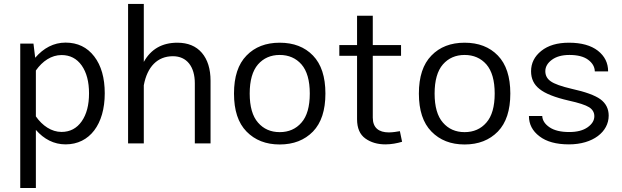

<svg xmlns="http://www.w3.org/2000/svg" viewBox="-20 -726 3150 972"><path d="M82.5 225.6H161.6V-68.4C202.6 -21.5 252.9 4.9 312 4.9C434.1 4.9 510.3 -97.2 510.3 -253.4C510.3 -331.5 492.7 -394 457 -440.4C421.4 -486.8 373 -510.3 312 -510.3C252 -510.3 200.7 -482.9 158.2 -433.6L149.4 -505.4H82.5ZM291.5 -447.3C334.5 -447.3 368.7 -429.7 393.6 -394.5C418.5 -358.9 430.7 -312 430.7 -253.4C430.7 -194.3 418.5 -147.5 393.6 -111.8C368.7 -76.2 334.5 -58.1 291.5 -58.1C240.7 -58.1 194.8 -89.4 161.6 -136.7V-369.1C194.8 -416.5 240.2 -447.3 291.5 -447.3Z M708 -294.4C725.6 -388.7 777.3 -441.4 855.5 -441.4C925.8 -441.4 966.3 -388.7 966.3 -304.2V0H1045.9V-316.9C1045.9 -377 1031.2 -424.3 1002 -458.5C972.7 -492.7 931.2 -509.8 877.9 -509.8C800.8 -509.8 744.1 -477.5 708 -412.6V-706.1H628.4V0H708Z M1396 -509.8C1326.2 -509.8 1270 -488.3 1228 -444.8C1185.5 -401.4 1164.6 -337.4 1164.6 -252.4C1164.6 -167.5 1185.5 -103.5 1228 -60.1C1270.5 -16.6 1326.2 5.4 1396 5.4C1465.8 5.4 1522 -16.6 1564.5 -60.1C1606.4 -103.5 1627.4 -167.5 1627.4 -252.4C1627.4 -337.4 1606.4 -401.4 1564.5 -444.8C1522.5 -488.3 1466.3 -509.8 1396 -509.8ZM1396 -447.8C1441.4 -447.8 1478.5 -431.6 1506.3 -399.9C1534.2 -367.7 1548.3 -318.4 1548.3 -252.4C1548.3 -186.5 1534.2 -137.2 1506.3 -105.5C1478.5 -73.2 1441.4 -57.1 1396 -57.1C1350.6 -57.1 1314 -73.2 1286.1 -105.5C1258.3 -137.2 1244.1 -186.5 1244.1 -252.4C1244.1 -318.4 1258.3 -367.7 1286.1 -399.9C1314 -431.6 1350.6 -447.8 1396 -447.8Z M2004.4 -62C1991.2 -59.6 1968.3 -55.7 1948.7 -55.7C1897.5 -55.7 1867.2 -79.1 1867.2 -130.4V-443.4H2010.3V-498H1867.2V-646.5H1787.6V-498H1697.8V-443.4H1787.6V-122.6C1787.6 -77.1 1801.8 -44.9 1829.6 -24.9C1857.4 -4.9 1891.6 4.9 1931.2 4.9C1960.4 4.9 1989.7 -0.5 2015.6 -8.3Z M2332 -509.8C2262.2 -509.8 2206.1 -488.3 2164.1 -444.8C2121.6 -401.4 2100.6 -337.4 2100.6 -252.4C2100.6 -167.5 2121.6 -103.5 2164.1 -60.1C2206.5 -16.6 2262.2 5.4 2332 5.4C2401.9 5.4 2458 -16.6 2500.5 -60.1C2542.5 -103.5 2563.5 -167.5 2563.5 -252.4C2563.5 -337.4 2542.5 -401.4 2500.5 -444.8C2458.5 -488.3 2402.3 -509.8 2332 -509.8ZM2332 -447.8C2377.4 -447.8 2414.6 -431.6 2442.4 -399.9C2470.2 -367.7 2484.4 -318.4 2484.4 -252.4C2484.4 -186.5 2470.2 -137.2 2442.4 -105.5C2414.6 -73.2 2377.4 -57.1 2332 -57.1C2286.6 -57.1 2250 -73.2 2222.2 -105.5C2194.3 -137.2 2180.2 -186.5 2180.2 -252.4C2180.2 -318.4 2194.3 -367.7 2222.2 -399.9C2250 -431.6 2286.6 -447.8 2332 -447.8Z M2860.4 -509.8C2801.3 -509.8 2754.9 -496.1 2720.2 -468.3C2685.5 -440.4 2668.5 -406.2 2668.5 -365.2C2668.5 -327.6 2682.6 -297.9 2711.4 -275.4C2739.7 -252.4 2789.1 -232.9 2858.9 -216.8C2910.2 -205.6 2944.3 -194.3 2962.4 -183.1C2980 -171.9 2988.8 -156.7 2988.8 -137.7C2988.8 -116.2 2977.5 -97.7 2954.6 -81.5C2931.6 -65.4 2900.9 -57.6 2861.8 -57.6C2819.3 -57.6 2786.1 -65.4 2762.2 -81.5C2738.3 -97.7 2726.1 -116.7 2725.1 -138.7H2657.7C2657.7 -97.2 2675.3 -63 2710.9 -36.1C2746.1 -8.8 2795.9 4.9 2860.4 4.9C2981.9 4.9 3061.5 -58.6 3061.5 -140.6C3061.5 -175.3 3047.4 -203.1 3019.5 -223.6C2991.7 -243.7 2942.9 -261.2 2874 -276.4C2821.8 -288.6 2786.6 -301.3 2768.6 -314C2750 -326.7 2740.7 -343.8 2740.7 -365.7C2740.7 -387.7 2752 -407.2 2773.9 -423.3C2795.9 -439.5 2825.2 -447.8 2862.8 -447.8C2903.3 -447.8 2935.1 -439.9 2957 -423.8C2979 -407.7 2990.7 -387.7 2991.2 -364.7H3058.6C3058.6 -407.2 3041.5 -441.9 3006.8 -469.2C2972.2 -496.1 2923.3 -509.8 2860.4 -509.8Z"/></svg>

Font: Estedad Regular
Style: Regular
Weight: 400
Designer: Amin Abedi
Version: Version 7.3